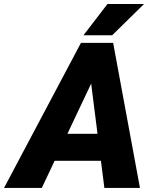

<svg xmlns="http://www.w3.org/2000/svg" viewBox="-76 -921 757 941"><path d="M390.6 -553.2 128.9 0H-56.2L320.8 -710.9H439ZM435.5 0 363.3 -570.3 367.2 -710.9H478.5L609.9 0ZM473.6 -265.1 450.2 -132.8H95.2L118.7 -265.1ZM333 -748 450.7 -901.4H629.9L473.6 -748Z"/></svg>

Font: Roboto Black
Style: Italic
Weight: 900
Italic angle: -12°
Designer: Christian Robertson
Foundry: Google
Version: Version 3.0; 2020